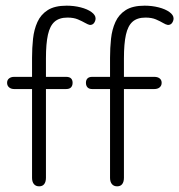

<svg xmlns="http://www.w3.org/2000/svg" viewBox="-20 -649 632 677"><path d="M93 -378H30Q19 -378 12 -372.5Q5 -367 5 -357Q5 -347 12 -341Q19 -335 30 -335H93V-22Q93 -8 99.5 0Q106 8 118 8Q130 8 136 0Q142 -8 142 -22V-335H213Q225 -335 230.5 -341Q236 -347 236 -357Q236 -367 230.5 -372.5Q225 -378 213 -378H142V-443Q142 -495 149 -526.5Q156 -558 172.5 -572.5Q189 -587 218 -587Q240 -587 255 -580.5Q270 -574 280.5 -568Q291 -562 297 -561Q307 -561 312 -568.5Q317 -576 317 -584Q317 -596 302.5 -606.5Q288 -617 264.5 -623Q241 -629 215 -629Q173 -629 148.5 -613.5Q124 -598 112 -571.5Q100 -545 96.5 -512.5Q93 -480 93 -445ZM368 -378H305Q294 -378 288.5 -372.5Q283 -367 283 -357Q283 -347 288.5 -341Q294 -335 305 -335H368V-22Q368 -8 374.5 0Q381 8 393 8Q405 8 411 0Q417 -8 417 -22V-335H524Q536 -335 543 -341Q550 -347 550 -357Q550 -367 543 -372.5Q536 -378 524 -378H417V-443Q417 -495 424 -526.5Q431 -558 447.5 -572.5Q464 -587 493 -587Q515 -587 530 -580.5Q545 -574 555 -568Q565 -562 572 -561Q582 -561 587 -568.5Q592 -576 592 -584Q592 -596 577.5 -606.5Q563 -617 539.5 -623Q516 -629 490 -629Q448 -629 423.5 -613.5Q399 -598 387 -571.5Q375 -545 371.5 -512.5Q368 -480 368 -445Z"/></svg>

Font: Beiruti Light
Style: Regular
Weight: 300
Designer: Arlette Boutros
Foundry: Boutros
Version: Version 1.41